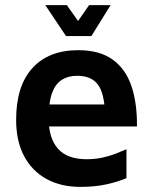

<svg xmlns="http://www.w3.org/2000/svg" viewBox="-20 -715 598 750"><path d="M293 15Q218 15 161.5 -16Q105 -47 74 -105.5Q43 -164 43 -247Q43 -379 106.5 -449Q170 -519 286 -519Q368 -519 419 -483Q470 -447 493 -380Q516 -313 515 -221H125L116 -307H414L390 -271Q388 -350 362.5 -384.5Q337 -419 281 -419Q247 -419 222 -403.5Q197 -388 183.5 -352Q170 -316 170 -253Q170 -175 206.5 -134Q243 -93 319 -93Q350 -93 378.5 -99Q407 -105 431.5 -114.5Q456 -124 474 -132V-19Q438 -4 394 5.5Q350 15 293 15ZM238 -574 157 -695H241L285 -633L328 -695H412L337 -574Z"/></svg>

Font: Maven Pro SemiBold
Style: Regular
Weight: 600
Designer: Joe Prince
Foundry: Joe Prince
Version: Version 2.103